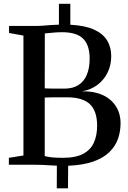

<svg xmlns="http://www.w3.org/2000/svg" viewBox="-20 -882 688 1028"><path d="M284 126.5 284.5 5Q264 4.5 246.5 3.2Q229 2 209 1Q189 0 160.5 0H27.5V-37L105.5 -49.5V-691.5L28.5 -705.5V-743H162.5Q188 -743 209.2 -744.5Q230.5 -746 251.2 -747.8Q272 -749.5 295.5 -750V-861.5H356.5V-749.5Q434.5 -745.5 482.5 -724Q530.5 -702.5 553 -666.2Q575.5 -630 575.5 -581.5Q575.5 -534 556.5 -494.5Q537.5 -455 502.5 -428.2Q467.5 -401.5 420 -393Q482.5 -394.5 528.8 -373.5Q575 -352.5 600.2 -313.5Q625.5 -274.5 625.5 -222Q625.5 -178.5 611.8 -139Q598 -99.5 566 -68Q534 -36.5 479.8 -17.2Q425.5 2 345 5.5L344 126.5ZM316 -37Q386 -37 426 -58.8Q466 -80.5 483 -119.2Q500 -158 500 -209Q500 -287.5 461.2 -324.2Q422.5 -361 338.5 -361Q326 -361 309.5 -361Q293 -361 276.2 -361Q259.5 -361 244.5 -360.5Q229.5 -360 219.5 -359.5V-46.5Q231 -43 247.5 -40.8Q264 -38.5 282 -37.8Q300 -37 316 -37ZM324.5 -407.5Q370.5 -407.5 400.5 -427Q430.5 -446.5 445.2 -482.5Q460 -518.5 460 -568.5Q460 -639.5 425.5 -674.5Q391 -709.5 313 -709.5Q291 -709.5 273.2 -708Q255.5 -706.5 242 -705Q228.5 -703.5 220 -703L219.5 -409Q230 -408.5 244 -408Q258 -407.5 273 -407.5Q288 -407.5 301.8 -407.5Q315.5 -407.5 324.5 -407.5Z"/></svg>

Font: Merriweather 72pt Medium
Style: Regular
Weight: 500
Version: Version 2.100